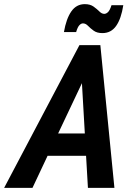

<svg xmlns="http://www.w3.org/2000/svg" viewBox="-77 -908 637 928"><path d="M-57 0 307 -690H408L476 0H348L339 -155H153L80 0ZM204 -263H333L319 -506ZM232 -753Q243 -817 267.5 -852.5Q292 -888 333 -888Q359 -888 375.5 -876Q392 -864 403.5 -852.5Q415 -841 427 -841Q436 -841 445 -849.5Q454 -858 462 -883H519Q509 -818 484.5 -783Q460 -748 418 -748Q392 -748 376 -759.5Q360 -771 348.5 -783Q337 -795 324 -795Q315 -795 306.5 -786Q298 -777 291 -753Z"/></svg>

Font: Radio Canada Condensed SemiBold
Style: Italic
Weight: 600
Width: 3
Italic angle: -12°
Designer: Charles Daoud, Etienne Aubert Bonn, Alexandre Saumier Demers, Jacques Le Bailly
Foundry: Radio-Canada
Version: Version 2.104; ttfautohint (v1.8.4.7-5d5b);gftools[0.9.28.de